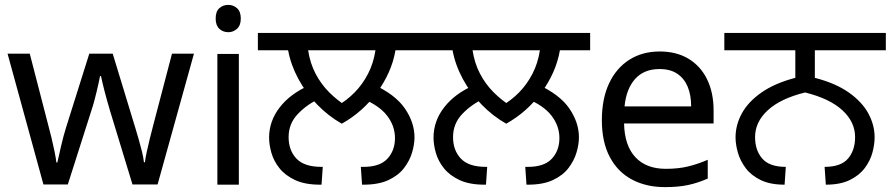

<svg xmlns="http://www.w3.org/2000/svg" viewBox="-20 -757 3651 787"><path d="M431 -303Q425 -324 419 -344.5Q413 -365 408.5 -383.5Q404 -402 400 -418Q396 -434 394 -445H390Q388 -434 384.5 -418Q381 -402 376.5 -383Q372 -364 366.5 -343.5Q361 -323 354 -302L258 -1H158L11 -537H102L176 -251Q184 -222 191 -192.5Q198 -163 203.5 -136.5Q209 -110 211 -91H215Q218 -103 222 -121Q226 -139 230.5 -159Q235 -179 240.5 -199Q246 -219 251 -235L346 -537H442L534 -235Q541 -212 548.5 -186Q556 -160 562 -135.5Q568 -111 570 -92H574Q576 -109 581.5 -134.5Q587 -160 594.5 -190.5Q602 -221 610 -251L685 -537H775L626 -1H523Z M959 -536V0H871V-536ZM916 -737Q936 -737 951.5 -723.5Q967 -710 967 -681Q967 -653 951.5 -639Q936 -625 916 -625Q894 -625 879 -639Q864 -653 864 -681Q864 -710 879 -723.5Q894 -737 916 -737Z M1381 -250Q1326 -281 1280 -328.5Q1234 -376 1203 -433.5Q1172 -491 1161 -551H1037V-622H1725V-551H1601Q1593 -504 1573.5 -460.5Q1554 -417 1525.5 -378Q1497 -339 1460.5 -306.5Q1424 -274 1381 -250ZM1519 -551H1243Q1251 -498 1273.5 -455Q1296 -412 1329 -379Q1362 -346 1400 -322L1362 -323Q1401 -345 1433.5 -378Q1466 -411 1488.5 -454.5Q1511 -498 1519 -551ZM1083 -193Q1083 -261 1127 -317.5Q1171 -374 1250 -408L1290 -353Q1238 -329 1200.5 -289.5Q1163 -250 1163 -195Q1163 -141 1195 -107Q1227 -73 1298 -73H1303L1298 0H1292Q1230 0 1189.5 -19Q1149 -38 1125.5 -67.5Q1102 -97 1092.5 -130.5Q1083 -164 1083 -193ZM1679 -194Q1679 -165 1669 -131.5Q1659 -98 1636 -68Q1613 -38 1572.5 -19Q1532 0 1470 0H1464L1459 -73H1470Q1537 -73 1568 -106.5Q1599 -140 1599 -191Q1599 -241 1566.5 -283Q1534 -325 1465 -353L1508 -412Q1600 -370 1639.5 -312.5Q1679 -255 1679 -194Z M2055 -250Q2000 -281 1954 -328.5Q1908 -376 1877 -433.5Q1846 -491 1835 -551H1711V-622H2399V-551H2275Q2267 -504 2247.5 -460.5Q2228 -417 2199.5 -378Q2171 -339 2134.5 -306.5Q2098 -274 2055 -250ZM2193 -551H1917Q1925 -498 1947.5 -455Q1970 -412 2003 -379Q2036 -346 2074 -322L2036 -323Q2075 -345 2107.5 -378Q2140 -411 2162.5 -454.5Q2185 -498 2193 -551ZM1757 -193Q1757 -261 1801 -317.5Q1845 -374 1924 -408L1964 -353Q1912 -329 1874.5 -289.5Q1837 -250 1837 -195Q1837 -141 1869 -107Q1901 -73 1972 -73H1977L1972 0H1966Q1904 0 1863.5 -19Q1823 -38 1799.5 -67.5Q1776 -97 1766.5 -130.5Q1757 -164 1757 -193ZM2353 -194Q2353 -165 2343 -131.5Q2333 -98 2310 -68Q2287 -38 2246.5 -19Q2206 0 2144 0H2138L2133 -73H2144Q2211 -73 2242 -106.5Q2273 -140 2273 -191Q2273 -241 2240.5 -283Q2208 -325 2139 -353L2182 -412Q2274 -370 2313.5 -312.5Q2353 -255 2353 -194Z M2684 -546Q2753 -546 2802.5 -516Q2852 -486 2878.5 -431.5Q2905 -377 2905 -304V-251H2538Q2540 -160 2584.5 -112.5Q2629 -65 2709 -65Q2760 -65 2799.5 -74.5Q2839 -84 2881 -102V-25Q2840 -7 2800 1.5Q2760 10 2705 10Q2629 10 2570.5 -21Q2512 -52 2479.5 -113.5Q2447 -175 2447 -264Q2447 -352 2476.5 -415Q2506 -478 2559.5 -512Q2613 -546 2684 -546ZM2683 -474Q2620 -474 2583.5 -433.5Q2547 -393 2540 -321H2813Q2813 -367 2799 -401Q2785 -435 2756.5 -454.5Q2728 -474 2683 -474Z M3196 0Q3137 0 3098 -19Q3059 -38 3036.5 -68Q3014 -98 3004.5 -131.5Q2995 -165 2995 -194Q2995 -245 3021 -292.5Q3047 -340 3101.5 -378Q3156 -416 3240 -438V-551H2949V-622H3611V-551H3320V-438Q3405 -416 3459 -378Q3513 -340 3539 -292.5Q3565 -245 3565 -194Q3565 -165 3556 -131.5Q3547 -98 3524.5 -68Q3502 -38 3463 -19Q3424 0 3365 0L3360 -73Q3427 -73 3456 -107Q3485 -141 3485 -195Q3485 -257 3433 -305Q3381 -353 3280 -378Q3179 -353 3127 -305Q3075 -257 3075 -195Q3075 -141 3104.5 -107Q3134 -73 3201 -73Z"/></svg>

Font: gurmukhi115
Style: Regular
Weight: 400
Designer: Jelle Bosma - Monotype Design Team
Foundry: Monotype Imaging Inc.
Version: Version 2.003